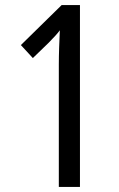

<svg xmlns="http://www.w3.org/2000/svg" viewBox="-20 -734 469 754"><path d="M294 0V-714H222L62 -557L109 -506L171 -566C193 -588 207 -604 215 -615C213 -570 211 -524 211 -481V0Z"/></svg>

Font: Noto Sans Thai Looped ExtraCondensed
Style: Regular
Weight: 400
Width: 2
Designer: Sasikarn Vongin, Ben Mitchell
Foundry: The Fontpad Ltd
Version: Version 1.001